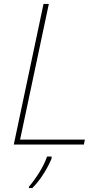

<svg xmlns="http://www.w3.org/2000/svg" viewBox="-20 -734 531 975"><path d="M50 0 201 -714H228L82 -25H411L406 0ZM127 214Q153 184 179 142.5Q205 101 219 61H242V71Q227 108 201 149Q175 190 144 221H127Z"/></svg>

Font: Noto Sans Thin
Style: Italic
Weight: 100
Italic angle: -12°
Designer: Monotype Design Team
Foundry: Monotype Imaging Inc.
Version: Version 2.013; ttfautohint (v1.8.4.7-5d5b)